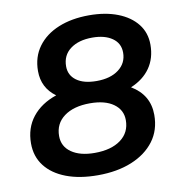

<svg xmlns="http://www.w3.org/2000/svg" viewBox="-81 -784 813 869"><g transform="rotate(-10 326.0 -350.0)"><path d="M300 10Q216 10 154.5 -13.5Q93 -37 59.5 -80.5Q26 -124 26 -184Q26 -255 65.5 -305Q105 -355 176 -379Q114 -424 114 -501Q114 -566 148.5 -613Q183 -660 244 -685Q305 -710 385 -710Q460 -710 516.5 -688Q573 -666 604.5 -626Q636 -586 636 -531Q636 -469 605 -424.5Q574 -380 516 -356Q598 -307 598 -215Q598 -145 560.5 -95Q523 -45 456 -17.5Q389 10 300 10ZM303 -92Q379 -92 423 -124.5Q467 -157 467 -214Q467 -261 428 -289Q389 -317 320 -317Q245 -317 201 -284.5Q157 -252 157 -195Q157 -147 196.5 -119.5Q236 -92 303 -92ZM368 -411Q432 -411 470 -440Q508 -469 508 -517Q508 -560 473.5 -584Q439 -608 382 -608Q319 -608 281 -579.5Q243 -551 243 -500Q243 -459 276 -435Q309 -411 368 -411Z"/></g></svg>

Font: Montserrat SemiBold
Style: Italic
Weight: 600
Italic angle: -11.3°
Designer: Julieta Ulanovsky
Foundry: Julieta Ulanovsky
Version: Version 9.000; ttfautohint (v1.8.4.7-5d5b)